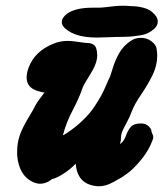

<svg xmlns="http://www.w3.org/2000/svg" viewBox="-20 -648 572 672"><path d="M322.3 -621.1Q335.9 -621.1 351.1 -623Q366.2 -625 381.3 -626.5Q396.5 -627.9 411.1 -627.9Q423.8 -627.9 431.6 -627Q432.6 -627 440.9 -626.5Q449.2 -626 451.7 -626Q454.1 -626 461.9 -625Q469.7 -624 473.1 -623Q476.6 -622.1 482.9 -620.6Q489.3 -619.1 493.7 -617.2Q498 -615.2 503.4 -612.3Q508.8 -609.4 512.7 -605.5Q532.2 -589.8 532.2 -572.3Q532.2 -558.6 519.5 -546.9Q509.8 -538.1 497.6 -532.2Q485.4 -526.4 468.3 -523.9Q451.2 -521.5 442.4 -520.5Q433.6 -519.5 411.1 -519Q388.7 -518.6 385.7 -518.6Q380.9 -518.6 356.4 -517.6Q332 -516.6 318.4 -516.6Q245.1 -516.6 210 -546.9Q196.3 -557.6 196.3 -570.3Q196.3 -579.1 201.7 -586.9Q207 -594.7 216.8 -601.6Q247.1 -621.1 303.7 -621.1ZM402.3 -145.5Q414.1 -154.3 420.9 -173.3Q427.7 -192.4 438 -204.1Q448.2 -215.8 471.7 -215.8H476.6Q491.2 -214.8 500 -206.5Q508.8 -198.2 509.8 -190.4L511.7 -182.6Q519.5 -169.9 514.6 -159.2Q501 -121.1 473.6 -88.4Q446.3 -55.7 425.8 -41L406.2 -27.3Q404.3 -26.4 377.4 -11.2Q350.6 3.9 327.1 3.9Q318.4 3.9 313.5 2.9Q250 -5.9 245.1 -75.2Q226.6 -55.7 202.1 -40Q177.7 -24.4 163.1 -21.5Q162.1 -21.5 155.8 -16.6Q149.4 -11.7 140.1 -8.3Q130.9 -4.9 120.1 -4.9Q109.4 -4.9 95.7 -10.7Q45.9 -33.2 40 -105.5V-117.2Q40 -148.4 49.3 -174.8Q58.6 -201.2 78.1 -233.4Q97.7 -265.6 103.5 -278.3Q110.4 -292 135.7 -324.2Q114.3 -327.1 98.6 -335Q73.2 -347.7 73.2 -377Q73.2 -392.6 80.1 -411.1Q101.6 -468.8 167 -495.1Q190.4 -504.9 216.8 -504.9Q231.4 -504.9 256.3 -501Q281.2 -497.1 293 -497.1Q311.5 -494.1 316.4 -479.5Q320.3 -467.8 320.3 -454.1Q320.3 -426.8 296.4 -388.7Q272.5 -350.6 269.5 -341.8Q258.8 -308.6 235.4 -264.2Q211.9 -219.7 200.2 -174.8Q203.1 -174.8 215.8 -183.6Q245.1 -203.1 269.5 -226.6Q293.9 -250 309.6 -273.4Q325.2 -296.9 334.5 -314Q343.8 -331.1 351.1 -349.1Q358.4 -367.2 359.4 -368.2Q365.2 -377 373.5 -405.8Q381.8 -434.6 396.5 -460.9Q411.1 -487.3 437.5 -504.9Q453.1 -515.6 472.7 -515.6Q494.1 -515.6 510.3 -503.4Q526.4 -491.2 528.3 -476.6Q530.3 -460.9 530.3 -454.1Q530.3 -418.9 514.2 -385.7Q498 -352.5 474.1 -317.4Q450.2 -282.2 441.4 -258.8Q434.6 -239.3 424.3 -220.7Q414.1 -202.1 408.7 -189.9Q403.3 -177.7 403.3 -163.1Q403.3 -155.3 400.4 -146.5Q399.4 -144.5 399.9 -144.5Q400.4 -144.5 402.3 -145.5Z"/></svg>

Font: Essays1743
Style: BoldItalic
Weight: 700
Italic angle: -10°
Designer: Based on the typeface in a 1743 English translation of the essays of Montaigne.  PostScript/TrueType font designed by Jo
Version: Version 002.100